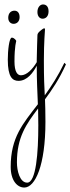

<svg xmlns="http://www.w3.org/2000/svg" viewBox="-20 -372 316 862"><path d="M28 377C28 438 57 470 89 470C138 470 184 371 184 175C184 129 183 100 182 74C213 32 246 -16 276 -83L269 -90C240 -30 210 16 181 56C179 18 177 -19 177 -100C177 -181 182 -238 182 -240C182 -241 182 -245 178 -245C174 -245 157 -231 153 -226C151 -224 148 -219 148 -213C148 -209 145 -131 145 -105V-93C126 -61 100 -34 74 -34C58 -34 45 -50 45 -96C45 -165 53 -187 53 -188C53 -190 44 -203 33 -203C21 -203 15 -144 15 -104C15 -26 36 -9 63 -9C102 -9 129 -46 145 -77C145 -4 148 40 150 96C83 183 28 245 28 377ZM152 190C152 314 142 448 102 448C69 448 56 395 56 357C56 244 98 185 151 115C151 137 152 161 152 190ZM173 -352C160 -352 148 -339 148 -318C148 -296 161 -288 171 -288C185 -288 198 -298 198 -321C198 -342 188 -352 173 -352ZM45 -324C29 -324 17 -313 17 -292C17 -273 30 -265 41 -265C56 -265 68 -276 68 -295C68 -311 61 -324 45 -324Z"/></svg>

Font: Stalemate
Style: Regular
Weight: 400
Designer: Astigmatic (AOETI)
Foundry: Astigmatic (AOETI)
Version: Version 001.000